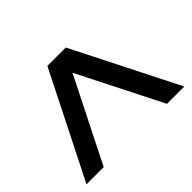

<svg xmlns="http://www.w3.org/2000/svg" viewBox="-119 -950 951 951"><g transform="rotate(-45 356.5 -474.0)"><path d="M578.1 -198.2 356 -638.2 134.8 -198.2H14.2L292 -750H420.9L699.2 -198.2Z"/></g></svg>

Font: Oakes Grotesk
Style: Bold Italic
Weight: 700
Designer: Samuel Oakes
Foundry: Samuel Oakes
Version: Version 1.0 | wf-rip DC20170320